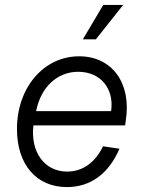

<svg xmlns="http://www.w3.org/2000/svg" viewBox="-20 -745 579 781"><path d="M252 16C348 16 422 -38 466 -140L399 -150C367 -83 315 -47 253 -47C161 -47 103 -127 116 -235H489L492 -257C515 -408 435 -516 302 -516C158 -516 49 -389 49 -220C49 -76 128 16 252 16ZM432 -293H127C146 -391 213 -453 298 -453C388 -453 445 -386 432 -293ZM317 -585H370L481 -725H400Z"/></svg>

Font: Uncut Sans Book Italic
Style: Regular
Weight: 350
Italic angle: -11°
Designer: Kasper Nordkvist
Foundry: UNCUT.wtf
Version: Version 1.304;Glyphs 3.2 (3246)